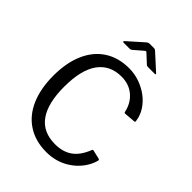

<svg xmlns="http://www.w3.org/2000/svg" viewBox="-267 -1094 1240 1240"><g transform="rotate(45 353.5 -473.5)"><path d="M378 -752Q428 -752 474.5 -735.5Q521 -719 558 -691Q595 -663 619 -626Q643 -589 649 -547Q651 -538 649.5 -535Q648 -532 642 -532L567 -526Q562 -525 560 -528Q558 -531 557 -536Q543 -600 496.5 -639.5Q450 -679 381 -679Q277 -679 221 -602Q165 -525 165 -370Q165 -220 220 -143Q275 -66 386 -66Q457 -66 504.5 -100Q552 -134 581 -209Q584 -215 593 -213L652 -199Q655 -198 657 -195Q659 -192 657 -185Q649 -156 632.5 -128Q616 -100 592 -75.5Q568 -51 536 -31.5Q504 -12 465.5 -1Q427 10 382 10Q283 10 211.5 -36Q140 -82 102.5 -168Q65 -254 65 -372Q65 -490 102.5 -575.5Q140 -661 210.5 -706.5Q281 -752 378 -752ZM442 -849 388 -899Q380 -907 377 -907Q374 -907 365 -899L307 -849Q302 -845 299 -844Q296 -843 289 -843H235Q229 -843 228.5 -846.5Q228 -850 233 -855L335 -946Q341 -951 346 -954Q351 -957 360 -957H399Q407 -957 411 -953.5Q415 -950 419 -947L520 -855Q534 -843 519 -843H460Q455 -843 450.5 -844Q446 -845 442 -849Z"/></g></svg>

Font: Libre Franklin Thin
Style: Regular
Weight: 400
Version: Version 3.000